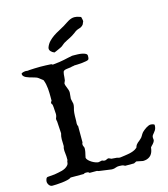

<svg xmlns="http://www.w3.org/2000/svg" viewBox="-130 -1006 972 1114"><g transform="rotate(-15 355.5 -449.0)"><path d="M19 -24.4Q19 -32.2 22.7 -41Q26.4 -49.8 34.2 -49.8L74.7 -53.2Q86.9 -55.7 98.6 -57.6Q110.4 -59.6 121.3 -62.7Q132.3 -65.9 142.1 -71.3Q151.9 -76.7 160.2 -86.9Q162.1 -90.3 163.3 -93.5Q164.6 -96.7 164.6 -100.6Q164.6 -108.4 168.5 -114.7Q168.5 -127 168.2 -137Q168 -147 166 -159.7Q165 -165.5 165 -169.4Q165 -173.3 165 -175.8Q165 -183.6 165.5 -186.8Q166 -189.9 168.5 -197.8Q168.5 -211.9 168 -221.4Q167.5 -231 167.5 -239.7Q167.5 -256.3 172.9 -273.9L168.5 -346.2Q167.5 -348.1 166.7 -354Q166 -359.9 166 -362.3Q168.5 -368.2 170.7 -375Q172.9 -381.8 172.9 -390.1Q171.4 -404.3 171.1 -417.5Q170.9 -430.7 168.5 -445.3Q167.5 -449.2 165 -451.7Q162.6 -454.1 162.6 -458.5Q162.6 -463.9 165 -466.1Q167.5 -468.3 168.5 -470.7V-494.1Q168.5 -504.4 168.2 -517.3Q168 -530.3 166.7 -543.9Q165.5 -557.6 162.6 -571.5Q159.7 -585.4 154.3 -598.1Q151.9 -600.1 147.5 -603.3Q143.1 -606.4 138.9 -609.9Q134.8 -613.3 131.6 -615.7Q128.4 -618.2 127.9 -618.2Q123.5 -621.6 115.5 -624.3Q107.4 -627 97.7 -629.6Q87.9 -632.3 77.9 -635.3Q67.9 -638.2 59.6 -642.3Q51.3 -646.5 46.1 -652.1Q41 -657.7 41 -665.5Q41 -668.5 44.4 -670.4Q47.9 -672.4 52.7 -673.6Q57.6 -674.8 62 -675.3Q66.4 -675.8 68.8 -675.8Q74.7 -674.8 77.6 -674.8Q80.6 -674.8 82.5 -674.8Q86.4 -674.8 87.4 -675.8Q104 -676.8 121.6 -677.5Q139.2 -678.2 156.7 -678.2Q173.3 -678.2 188.7 -677.5Q204.1 -676.8 222.7 -675.8Q224.6 -673.3 227.3 -672.4Q230 -671.4 231.9 -671.4Q253.9 -673.3 269.8 -675.8Q285.6 -678.2 298.8 -680.9Q312 -683.6 324.2 -686.5Q336.4 -689.5 351.1 -691.9H362.8Q372.1 -691.9 385.5 -691.4Q398.9 -690.9 410.9 -688.5Q422.9 -686 431.4 -681.4Q439.9 -676.8 439.9 -668Q439.9 -663.6 439.5 -657.5Q439 -651.4 436.5 -647Q434.1 -643.1 422.1 -640.6Q410.2 -638.2 396 -636.7Q381.8 -635.3 368.2 -634.8Q354.5 -634.3 348.6 -634.3Q346.2 -633.3 343.8 -632.8Q341.3 -632.3 339.1 -632.1Q336.9 -631.8 335 -631.8L326.7 -629.4Q309.1 -627.4 299.8 -626Q290.5 -624.5 285.6 -621.6Q280.8 -618.7 279.5 -614Q278.3 -609.4 276.9 -600.6Q275.9 -592.3 275.6 -583.7Q275.4 -575.2 273.4 -564.5L266.6 -548.8Q266.6 -542.5 269 -535.2Q271.5 -527.8 274.7 -520.3Q277.8 -512.7 280.3 -504.9Q282.7 -497.1 282.7 -489.7L279.3 -452.1L286.1 -420.9Q286.1 -409.7 283.9 -401.1Q281.7 -392.6 279.3 -382.8Q276.9 -368.7 276.4 -351.6Q275.9 -334.5 275.9 -320.8L274.9 -305.7Q274.9 -293.5 279.3 -289.6V-190.9Q276.9 -186.5 276.4 -184.3Q275.9 -182.1 275.9 -179.7Q275.9 -172.4 279.3 -166.3Q282.7 -160.2 282.7 -154.8Q282.7 -144.5 280.5 -132.6Q278.3 -120.6 275.9 -112.3Q275.9 -111.3 275.4 -109.4Q274.9 -107.4 274.4 -105Q273.9 -102.5 273.4 -99.6Q274.9 -91.8 282.7 -84Q290.5 -76.2 300.8 -69.8Q311 -63.5 321.8 -59.6Q332.5 -55.7 339.8 -55.7L361.3 -60.1Q363.3 -60.1 366.5 -57.9Q369.6 -55.7 377.4 -55.7Q383.8 -55.7 388.9 -59.1Q394 -62.5 401.9 -62.5L417 -55.7L448.2 -53.2L461.9 -49.8H470.2Q483.9 -51.8 497.3 -53.5Q510.7 -55.2 523.7 -57.9Q536.6 -60.5 548.8 -65.2Q561 -69.8 571.3 -78.6L572.8 -80.1Q574.7 -82 574.7 -84.5Q577.1 -92.3 581.1 -97.4Q585 -102.5 589.6 -106.7Q594.2 -110.8 599.4 -114.5Q604.5 -118.2 609.4 -123.5Q616.2 -128.9 621.6 -138.9Q627 -148.9 633.8 -157.2Q638.7 -162.1 645.5 -167.7Q652.3 -173.3 659.7 -178Q667 -182.6 674.1 -185.5Q681.2 -188.5 687 -188.5Q689.5 -188.5 693.4 -188Q697.3 -187.5 700.9 -186.5Q704.6 -185.5 707.3 -183.8Q710 -182.1 710 -179.7Q710 -168.9 708 -161.9Q706.1 -154.8 702.4 -148.9Q698.7 -143.1 694.1 -137.7Q689.5 -132.3 684.6 -126Q682.6 -123.5 681.6 -119.1Q680.7 -114.7 680.7 -111.3Q680.7 -108.4 681.4 -103.8Q682.1 -99.1 682.1 -97.2Q680.7 -90.8 677.5 -85.4Q674.3 -80.1 670.2 -75.7Q666 -71.3 662.1 -67.4Q658.2 -63.5 655.8 -60.1L653.3 -44.9Q647.9 -20 631.6 -7.8Q615.2 4.4 590.8 4.4L552.2 -3.4L536.6 4.4H483.4Q473.6 -1.5 466.1 -2.4Q458.5 -3.4 448.2 -3.4Q437 -3.4 427.2 0.5Q417.5 4.4 408.7 4.4H401.9L326.7 -5.9L317.4 -9.3H273.4Q268.1 -14.6 264.4 -15.4Q260.7 -16.1 253.9 -16.1Q248.5 -16.1 245.8 -15.6Q243.2 -15.1 238.8 -11.7H160.2Q152.8 -5.9 137.2 -2.2Q121.6 1.5 104.2 3.4Q86.9 5.4 70.8 6.1Q54.7 6.8 45.9 6.8Q39.6 6.8 34.7 3.9Q29.8 1 26.4 -3.7Q22.9 -8.3 21 -13.7Q19 -19 19 -24.4ZM231.4 -774.4Q238.8 -793.9 252.2 -807.9Q265.6 -821.8 281.7 -832.8Q297.9 -843.8 315.7 -852.8Q333.5 -861.8 350.1 -872.1Q360.4 -878.4 368.9 -884.3Q377.4 -890.1 386 -894.8Q394.5 -899.4 403.1 -902.1Q411.6 -904.8 421.4 -904.8Q436.5 -904.8 453.6 -897.9Q455.1 -897.5 457 -896.7Q459 -896 460 -895.5Q460.4 -894 461.4 -890.1Q462.4 -886.2 463.4 -881.8Q464.4 -877.4 464.8 -873.5Q465.3 -869.6 464.8 -868.2Q464.4 -867.2 463.9 -865.7Q463.4 -864.7 462.9 -863.8Q462.4 -862.8 461.9 -861.8Q459.5 -855 457.8 -851.8Q456.1 -848.6 450.7 -843.8Q445.3 -839.4 440.7 -837.4Q436 -835.4 431.6 -834.2Q427.2 -833 422.9 -831.5Q418.5 -830.1 413.6 -827.1Q411.1 -826.2 406 -822.3Q400.9 -818.4 399.9 -817.4Q390.1 -810.1 381.3 -804.7Q372.6 -799.3 363.8 -794.9Q355 -790.5 346.2 -786.1Q337.4 -781.7 327.6 -775.9Q326.2 -774.9 323 -772.5Q319.8 -770 316.2 -767.1Q312.5 -764.2 309.6 -761.7Q306.6 -759.3 305.7 -758.8Q303.2 -757.3 296.4 -753.9Q289.6 -750.5 281.7 -747.1Q273.9 -743.7 267.1 -740.7Q260.3 -737.8 257.3 -736.8Q254.4 -738.3 254.4 -738.3Q246.1 -741.2 238 -749.3Q230 -757.3 230 -767.1Q230 -770.5 231.4 -774.4Z"/></g></svg>

Font: IM FELL English SC
Style: Regular
Weight: 400
Designer: Igino Marini
Foundry: Igino Marini
Version: 3.00